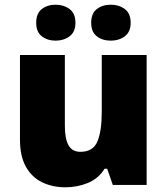

<svg xmlns="http://www.w3.org/2000/svg" viewBox="-20 -880 710 817"><path d="M604 -646V-93H460L436 -162H425Q399 -120 354 -101.5Q309 -83 258 -83Q204 -83 160 -104Q116 -125 90.5 -170Q65 -215 65 -286V-646H256V-344Q256 -290 271.5 -262Q287 -234 322 -234Q376 -234 394.5 -278Q413 -322 413 -404V-646ZM134 -783Q134 -823 158 -841.5Q182 -860 217 -860Q251 -860 276 -841.5Q301 -823 301 -783Q301 -744 276 -725.5Q251 -707 217 -707Q182 -707 158 -725.5Q134 -744 134 -783ZM368 -783Q368 -823 392 -841.5Q416 -860 452 -860Q486 -860 511 -841.5Q536 -823 536 -783Q536 -744 511 -725.5Q486 -707 452 -707Q416 -707 392 -725.5Q368 -744 368 -783Z"/></svg>

Font: Noto Sans Kannada UI Black
Style: Regular
Weight: 900
Designer: Jelle Bosma - Monotype Design Team
Foundry: Monotype Imaging Inc.
Version: Version 2.005; ttfautohint (v1.8.4.7-5d5b)